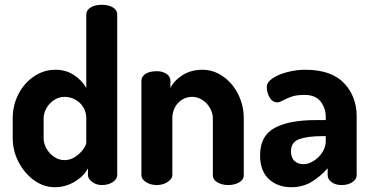

<svg xmlns="http://www.w3.org/2000/svg" viewBox="-20 -772 1554 801"><path d="M469 -712V-41Q469 -25 450.5 -12.5Q432 0 405 0Q382 0 364.5 -13Q347 -26 347 -41V-70Q331 -38 292.5 -14.5Q254 9 208 9Q162 9 122 -20Q82 -49 57.5 -96Q33 -143 33 -196V-278Q33 -333 57 -379.5Q81 -426 122 -453.5Q163 -481 211 -481Q255 -481 288.5 -459Q322 -437 340 -405V-712Q340 -730 358.5 -741Q377 -752 405 -752Q433 -752 451 -741Q469 -730 469 -712ZM249 -104Q273 -104 293.5 -117.5Q314 -131 327 -149Q340 -167 340 -178V-278Q340 -305 327 -325.5Q314 -346 293 -357Q272 -368 250 -368Q226 -368 206 -355Q186 -342 174 -321Q162 -300 162 -278V-196Q162 -173 174 -152Q186 -131 206 -117.5Q226 -104 249 -104Z M634 0Q607.3 0 588.7 -12.5Q570 -25 570 -41V-435Q570 -453 587.3 -464Q604.7 -475 634 -475Q657.8 -475 674.4 -464Q691 -453 691 -435V-405Q707 -437 742.3 -459Q777.6 -481 825 -481Q870 -481 910 -453.5Q950 -426 973.5 -379Q997 -332 997 -278V-41Q997 -22 977.5 -11Q958 0 932 0Q907 0 887.5 -11Q868 -22 868 -41V-278Q868 -300.3 856 -321.4Q844.1 -342.4 824 -355.2Q804 -368 781.3 -368Q760 -368 741 -357Q722 -346 710.5 -325.4Q699 -304.8 699 -278V-41Q699 -26.1 679.5 -13Q660 0 634 0Z M1468 -286V-41Q1468 -24 1450 -12Q1432 0 1405 0Q1380 0 1363.5 -12Q1347 -24 1347 -41V-70Q1315 -34 1278.5 -12.5Q1242 9 1195 9Q1138 9 1101.5 -25Q1065 -59 1065 -124Q1065 -205 1125 -238Q1185 -271 1298 -271H1339V-284Q1339 -321 1317.5 -348.5Q1296 -376 1251 -376Q1219 -376 1200 -370Q1181 -364 1162 -354Q1146 -345 1137 -345Q1117 -345 1105 -365Q1093 -385 1093 -409Q1093 -429 1117.5 -445.5Q1142 -462 1179.5 -471.5Q1217 -481 1253 -481Q1362 -481 1415 -425.5Q1468 -370 1468 -286ZM1194 -141Q1194 -114 1208.5 -100.5Q1223 -87 1247 -87Q1267 -87 1289 -101Q1311 -115 1325 -137Q1339 -159 1339 -183V-204H1324Q1263 -204 1228.5 -191.5Q1194 -179 1194 -141Z"/></svg>

Font: Dosis
Style: Regular
Weight: 400
Designer: Edgar Tolentino, Pablo Impallari, Igino Marini
Foundry: Edgar Tolentino, Pablo Impallari, Igino Marini
Version: Version 1.007;Glyphs 3.1.1 (3134)